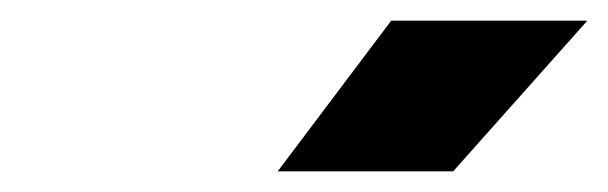

<svg xmlns="http://www.w3.org/2000/svg" viewBox="-20 -720 589 186"><path d="M249 -554 359 -700H549L419 -554Z"/></svg>

Font: Figtree Light Black
Style: Italic
Weight: 900
Italic angle: -9.5°
Version: Version 2.000